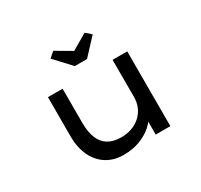

<svg xmlns="http://www.w3.org/2000/svg" viewBox="-157 -956 1221 1168"><g transform="rotate(-30 453.0 -371.5)"><path d="M398 10Q332 10 281.5 -21Q231 -52 202.5 -110.5Q174 -169 174 -249V-525H277V-285Q277 -221 294.5 -177.5Q312 -134 348.5 -112Q385 -90 440 -90Q479 -90 513 -102Q547 -114 573 -137Q599 -160 613.5 -192.5Q628 -225 628 -265V-525H731V0H628V-110L646 -122Q634 -91 600 -60.5Q566 -30 515 -10Q464 10 398 10ZM410 -607 305 -720 343 -753 468 -680H438L563 -753L601 -720L496 -607Z"/></g></svg>

Font: Lexend Tera
Style: Regular
Weight: 400
Designer: Bonnie Shaver-Troup, Thomas Jockin
Foundry: Lexend
Version: Version 1.007